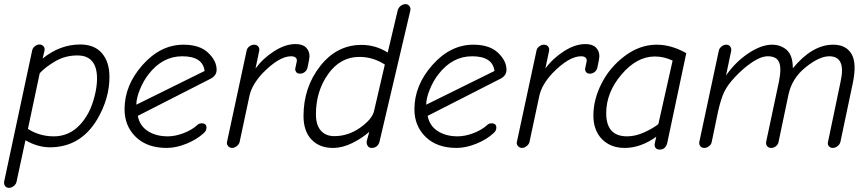

<svg xmlns="http://www.w3.org/2000/svg" viewBox="-29 -709 4197 928"><path d="M15 199Q2 199 -4.5 190Q-11 181 -9 169L126 -463Q128 -476 139 -485Q150 -494 162 -494Q174 -494 181.5 -485Q189 -476 186 -464L177 -426Q261 -494 359 -494Q427 -494 463.5 -452Q500 -410 500 -337Q500 -234 442 -134Q361 3 212 3Q154 3 94 -31L51 169Q49 181 37.5 190Q26 199 15 199ZM231 -50Q337 -50 399 -165Q416 -197 428 -243.5Q440 -290 440 -329Q440 -441 345 -441Q286 -441 237.5 -412.5Q189 -384 163 -355L106 -86Q162 -50 231 -50Z M777 6Q682 6 627.5 -47Q573 -100 573 -181Q573 -297 660 -395Q747 -493 858 -493Q936 -493 977 -454Q1018 -415 1018 -372Q1018 -343 988 -328L637 -149Q646 -101 685.5 -75.5Q725 -50 782 -50Q818 -50 858.5 -65.5Q899 -81 925 -105Q933 -113 946 -113Q969 -113 969 -92Q969 -77 956 -66Q923 -35 872.5 -14.5Q822 6 777 6ZM630 -203 960 -366Q951 -437 852 -437Q756 -437 689 -350Q664 -318 647 -276Q630 -234 630 -203Z M1068 -22 1163 -464Q1165 -476 1176 -484.5Q1187 -493 1199 -493Q1212 -493 1219 -484.5Q1226 -476 1224 -464L1206 -378Q1242 -427 1296 -461.5Q1350 -496 1399 -496Q1434 -496 1450.5 -479Q1467 -462 1467 -437Q1467 -426 1457 -381Q1454 -369 1444 -361Q1434 -353 1421 -353Q1408 -353 1402.5 -361Q1397 -369 1398 -377Q1406 -413 1406 -415Q1406 -437 1378 -437Q1320 -437 1240 -355Q1189 -300 1177 -247L1129 -22Q1126 -11 1115 -2.5Q1104 6 1093 6Q1082 6 1074 -2.5Q1066 -11 1068 -22Z M1580 6Q1515 6 1476.5 -34.5Q1438 -75 1438 -148Q1438 -287 1518.5 -389.5Q1599 -492 1718 -492Q1787 -492 1845 -455L1893 -658Q1896 -671 1907 -680Q1918 -689 1931 -689Q1943 -689 1950 -679.5Q1957 -670 1954 -657L1805 -23Q1796 6 1767 6Q1753 6 1747 -6Q1741 -18 1744 -29L1756 -72Q1721 -41 1673.5 -17.5Q1626 6 1580 6ZM1587 -51Q1654 -51 1712 -92Q1770 -133 1779 -173L1831 -397Q1774 -434 1708 -434Q1616 -434 1557 -351Q1498 -268 1498 -157Q1498 -105 1521.5 -78Q1545 -51 1587 -51Z M2178 6Q2083 6 2028.5 -47Q1974 -100 1974 -181Q1974 -297 2061 -395Q2148 -493 2259 -493Q2337 -493 2378 -454Q2419 -415 2419 -372Q2419 -343 2389 -328L2038 -149Q2047 -101 2086.5 -75.5Q2126 -50 2183 -50Q2219 -50 2259.5 -65.5Q2300 -81 2326 -105Q2334 -113 2347 -113Q2370 -113 2370 -92Q2370 -77 2357 -66Q2324 -35 2273.5 -14.5Q2223 6 2178 6ZM2031 -203 2361 -366Q2352 -437 2253 -437Q2157 -437 2090 -350Q2065 -318 2048 -276Q2031 -234 2031 -203Z M2469 -22 2564 -464Q2566 -476 2577 -484.5Q2588 -493 2600 -493Q2613 -493 2620 -484.5Q2627 -476 2625 -464L2607 -378Q2643 -427 2697 -461.5Q2751 -496 2800 -496Q2835 -496 2851.5 -479Q2868 -462 2868 -437Q2868 -426 2858 -381Q2855 -369 2845 -361Q2835 -353 2822 -353Q2809 -353 2803.5 -361Q2798 -369 2799 -377Q2807 -413 2807 -415Q2807 -437 2779 -437Q2721 -437 2641 -355Q2590 -300 2578 -247L2530 -22Q2527 -11 2516 -2.5Q2505 6 2494 6Q2483 6 2475 -2.5Q2467 -11 2469 -22Z M2991 6Q2922 6 2880.5 -36.5Q2839 -79 2839 -151Q2839 -228 2879 -306.5Q2919 -385 2991.5 -439Q3064 -493 3145 -493Q3216 -493 3288 -452L3196 -18Q3188 14 3159 14Q3146 14 3139.5 5.5Q3133 -3 3136 -17L3143 -48Q3067 6 2991 6ZM3002 -50Q3042 -50 3084 -69Q3126 -88 3153 -109L3222 -416Q3180 -436 3136 -436Q3049 -436 2975 -349Q2901 -262 2901 -162Q2901 -50 3002 -50Z M3351 -23 3445 -463Q3447 -475 3458 -484Q3469 -493 3481 -493Q3494 -493 3500.5 -484Q3507 -475 3505 -463L3480 -344Q3526 -410 3588.5 -451.5Q3651 -493 3702 -493Q3745 -493 3774 -467Q3803 -441 3803 -379Q3897 -493 3998 -493Q4060 -493 4086.5 -448.5Q4113 -404 4093 -308L4033 -23Q4030 -11 4019 -2.5Q4008 6 3996 6Q3984 6 3977 -2.5Q3970 -11 3973 -23L4034 -315Q4061 -437 3979 -437Q3931 -437 3865 -384Q3799 -331 3782 -252L3734 -23Q3732 -11 3721.5 -2.5Q3711 6 3698 6Q3686 6 3679 -2.5Q3672 -11 3674 -23L3736 -315Q3749 -380 3736.5 -408.5Q3724 -437 3682 -437Q3649 -437 3606 -408Q3563 -379 3524 -337Q3488 -299 3472 -266Q3456 -233 3442 -172L3411 -23Q3409 -11 3398 -2.5Q3387 6 3375 6Q3363 6 3356 -2.5Q3349 -11 3351 -23Z"/></svg>

Font: Comic Neue
Style: Italic
Weight: 400
Italic angle: -12°
Designer: Craig Rozynski
Foundry: Craig Rozynski
Version: Version 2.003